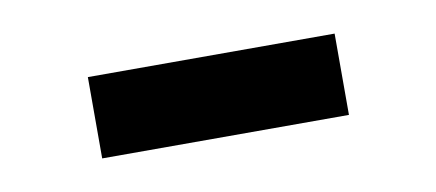

<svg xmlns="http://www.w3.org/2000/svg" viewBox="-28 -404 454 200"><g transform="rotate(-10 199.5 -304.0)"><path d="M69 -261V-347H330V-261Z"/></g></svg>

Font: IBM Plex Thai
Style: Regular
Weight: 400
Designer: Mike Abbink, Paul van der Laan, Pieter van Rosmalen, Ben Mitchell, Mark Frömberg
Foundry: Bold Monday
Version: Version 1.0